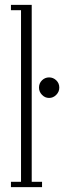

<svg xmlns="http://www.w3.org/2000/svg" viewBox="-20 -770 264 790"><path d="M25 0V-22H66.5V-728H25V-750H110.5V-22H153V0ZM182 -367Q165 -367 152.8 -379.8Q140.5 -392.5 140.5 -409.5Q140.5 -427.5 152.8 -439.5Q165 -451.5 182 -451.5Q199 -451.5 211.5 -439.5Q224 -427.5 224 -409.5Q224 -392.5 211.5 -379.8Q199 -367 182 -367Z"/></svg>

Font: Imbue 50pt ExtraLight
Style: Regular
Weight: 200
Designer: Tyler Finck
Foundry: Etcetera Type Company
Version: Version 1.102; ttfautohint (v1.8.3)